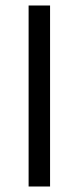

<svg xmlns="http://www.w3.org/2000/svg" viewBox="-20 -771 286 698"><path d="M162 -751V-93H84V-751Z"/></svg>

Font: Noto Sans Oriya UI
Style: Regular
Weight: 400
Designer: Amélie Bonet and Sol Matas
Foundry: Google LLC
Version: Version 2.000